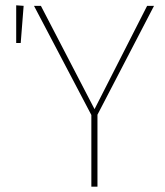

<svg xmlns="http://www.w3.org/2000/svg" viewBox="-20 -703 621 723"><path d="M347 -271V0H324V-270L108 -681H134L336 -292L534 -681H560ZM69 -681 58 -541H41V-683Z"/></svg>

Font: Fira Sans Thin
Style: Regular
Weight: 100
Designer: bBox Type GmbH & Carrois Corporate GbR & Edenspiekermann AG
Foundry: bBox Type GmbH & Carrois Corporate GbR & Edenspiekermann AG
Version: Version 4.301